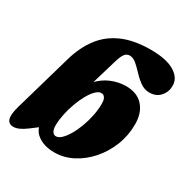

<svg xmlns="http://www.w3.org/2000/svg" viewBox="-166 -867 1006 1028"><g transform="rotate(30 337.0 -352.5)"><path d="M341.5 -565.5 263.5 -303 230 -301Q251.5 -366 287.8 -406.5Q324 -447 369 -466Q414 -485 460.5 -485Q529 -485 566.2 -443.5Q603.5 -402 603.5 -331.5Q603.5 -262 578.8 -199.5Q554 -137 511.5 -88.8Q469 -40.5 415.2 -12.8Q361.5 15 303 15Q237 15 196 -17.5Q155 -50 161.5 -113.5L197.5 -85L122.5 -28.5Q98.5 -10.5 79.5 -2.2Q60.5 6 44.5 6Q16.5 6 7.5 -18Q-1.5 -42 14.5 -98.5L117 -455Q141 -538 185.8 -597.2Q230.5 -656.5 302.2 -688.2Q374 -720 478.5 -720Q573.5 -720 624 -689.8Q674.5 -659.5 674.5 -610.5Q674.5 -572.5 650 -544.8Q625.5 -517 583 -517Q553 -517 527.8 -535Q502.5 -553 480.5 -576.8Q458.5 -600.5 437.8 -618.5Q417 -636.5 395.5 -636.5Q377 -636.5 365 -621Q353 -605.5 341.5 -565.5ZM361.5 -386.5Q346 -385.5 329 -368.2Q312 -351 296.2 -323Q280.5 -295 267.5 -260.2Q254.5 -225.5 246.5 -188.8Q238.5 -152 237.5 -118Q237 -91.5 245.2 -77.8Q253.5 -64 268 -64Q284 -64 301.2 -80.5Q318.5 -97 335 -125Q351.5 -153 364.8 -188.5Q378 -224 386 -262.5Q394 -301 394 -337.5Q394 -357 389.5 -367.8Q385 -378.5 377.8 -383Q370.5 -387.5 361.5 -386.5Z"/></g></svg>

Font: Fraunces Wonky
Style: Italic
Weight: 900
Italic angle: -16°
Version: Version 1.000;[b76b70a41]